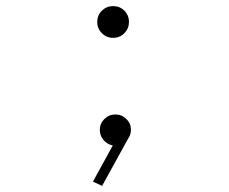

<svg xmlns="http://www.w3.org/2000/svg" viewBox="-20 -470 750 629"><path d="M350.5 -346Q329 -346 313.8 -361.2Q298.5 -376.5 298.5 -398Q298.5 -420 313.8 -435Q329 -450 350.5 -450Q372.5 -450 387.5 -435Q402.5 -420 402.5 -398Q402.5 -376.5 387.5 -361.2Q372.5 -346 350.5 -346ZM409 -45Q409 -28 399 -14.5L314.5 139L284.5 125L349.5 6.5Q331.5 3 319.2 -11.2Q307 -25.5 307 -45Q307 -65.5 322 -80.2Q337 -95 358 -95Q379 -95 394 -80.2Q409 -65.5 409 -45Z"/></svg>

Font: League Mono Thin
Style: Regular
Weight: 100
Width: 6
Designer: Tyler Finck
Foundry: The League of Moveable Type / Tyler Finck
Version: Version 2.300;RELEASE